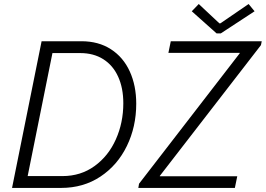

<svg xmlns="http://www.w3.org/2000/svg" viewBox="-20 -922 1304 942"><path d="M184.1 -719.7H379.4Q463.4 -719.7 524.2 -680.4Q585 -641.1 616.7 -571.5Q648.4 -502 648.4 -413.1Q648.4 -300.3 602.5 -205.8Q556.6 -111.3 472.9 -55.7Q389.2 0 279.8 0H39.1ZM585 -415.5Q585 -489.7 559.8 -545.4Q534.7 -601.1 487.1 -631.3Q439.5 -661.6 373.5 -661.6H237.3L115.7 -58.1H286.6Q376 -58.1 443.8 -107.2Q511.7 -156.2 548.3 -238Q585 -319.8 585 -415.5ZM662.1 -20.5 1156.2 -660.6V-662.6H806.2L817.9 -719.7H1264.2L1260.3 -700.7L764.2 -59.1V-57.1H1144L1132.3 0H658.7ZM920.9 -866.7 955.1 -902.3 1056.2 -807.6H1061.5L1199.7 -902.3L1229 -866.7L1063.5 -758.3H1042.5Z"/></svg>

Font: Reddit Sans Fudge Light Italic
Style: Regular
Weight: 300
Italic angle: -11.25°
Designer: Stephen Hutchings
Version: Version 1.013